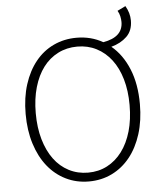

<svg xmlns="http://www.w3.org/2000/svg" viewBox="-56 -849 764 909"><g transform="rotate(-5 326.0 -394.0)"><path d="M330 12Q271 12 221 -12.5Q171 -37 135 -82Q99 -127 79 -190.5Q59 -254 59 -332Q59 -410 79 -472.5Q99 -535 135 -579.5Q171 -624 221 -647.5Q271 -671 330 -671Q399 -671 455 -639Q549 -655 549 -727Q549 -739 546 -753.5Q543 -768 535 -781L574 -800Q594 -766 594 -730Q594 -682 565 -654Q536 -626 491 -614Q543 -571 572.5 -499.5Q602 -428 602 -332Q602 -254 582 -190.5Q562 -127 526 -82Q490 -37 440 -12.5Q390 12 330 12ZM330 -30Q380 -30 421 -51.5Q462 -73 491.5 -112.5Q521 -152 537 -207.5Q553 -263 553 -332Q553 -400 537 -455Q521 -510 491.5 -548.5Q462 -587 421 -608Q380 -629 330 -629Q280 -629 238.5 -608Q197 -587 168 -548.5Q139 -510 123 -455Q107 -400 107 -332Q107 -263 123 -207.5Q139 -152 168 -112.5Q197 -73 238.5 -51.5Q280 -30 330 -30Z"/></g></svg>

Font: CV Source Sans Light
Style: Regular
Weight: 300
Designer: Paul D. Hunt
Foundry: Adobe Systems Incorporated
Version: Version 3.001